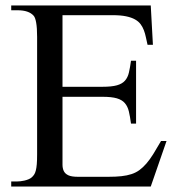

<svg xmlns="http://www.w3.org/2000/svg" viewBox="-20 -682 651 702"><path d="M531.2 0H21V-18.6H43.9Q48.3 -18.6 54.9 -19.3Q61.5 -20 69.1 -21.7Q76.7 -23.4 84 -26.4Q91.3 -29.3 96.2 -33.7Q101.1 -38.1 104.7 -43.5Q108.4 -48.8 110.8 -58.1Q113.3 -67.4 114.5 -81.5Q115.7 -95.7 115.7 -117.7V-547.4Q115.7 -579.6 112.3 -598.9Q108.9 -618.2 103 -624.5Q85.4 -644.5 43.9 -644.5H21V-662.1H531.2L539.1 -518.1H519.5Q516.1 -532.2 513.4 -545.7Q510.7 -559.1 506.1 -571.3Q501.5 -583.5 494.1 -593.5Q486.8 -603.5 473.9 -610.8Q460.9 -618.2 441.2 -622.3Q421.4 -626.5 392.1 -626.5H208.5V-364.7H354.5Q388.2 -364.7 407.5 -370.1Q426.8 -375.5 437 -387.2Q447.3 -398.9 451.4 -417Q455.6 -435.1 459 -460H477.5V-230H459Q455.6 -255.9 451.2 -274.4Q446.8 -293 436.5 -304.9Q426.3 -316.9 407.2 -322.5Q388.2 -328.1 354.5 -328.1H208.5V-80.1Q208.5 -66.9 213.1 -56.9Q217.8 -46.9 229.5 -41.3Q241.2 -35.6 264.6 -35.6H376.5Q403.3 -35.6 423.8 -37.8Q444.3 -40 460.7 -45.4Q477.1 -50.8 490 -60.3Q502.9 -69.8 515.4 -84.2Q527.8 -98.6 540.5 -118.9Q553.2 -139.2 568.8 -166.5H588.9Z"/></svg>

Font: Doulos SIL Compact
Style: Regular
Weight: 400
Designer: Walt Agee, Victor Gaultney, Peter Martin, Debbi Hosken
Foundry: SIL International
Version: Version 4.110; 2011; Maintenance release ; LnSpcTght